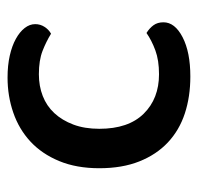

<svg xmlns="http://www.w3.org/2000/svg" viewBox="-28 -494 536 521"><g transform="rotate(-90 240.5 -234.0)"><path d="M299 -397Q267 -397 240 -386.5Q213 -376 193.5 -355Q174 -334 162.5 -303.5Q151 -273 151 -233Q151 -154 192 -112.5Q233 -71 299 -71Q337 -71 364 -81Q391 -91 411 -105Q424 -97 432 -86Q440 -75 440 -59Q440 -28 399.5 -7Q359 14 293 14Q238 14 192.5 -1Q147 -16 114 -47Q81 -78 62.5 -124.5Q44 -171 44 -233Q44 -295 63.5 -342Q83 -389 116.5 -420Q150 -451 195 -466.5Q240 -482 290 -482Q323 -482 349.5 -476Q376 -470 395 -459.5Q414 -449 424.5 -435.5Q435 -422 435 -407Q435 -393 427.5 -381.5Q420 -370 409 -364Q388 -377 362.5 -387Q337 -397 299 -397Z"/></g></svg>

Font: Baloo Bhaina 2 Medium
Style: Regular
Weight: 500
Designer: Yesha Goshar, Manish Minz, Shuchita Grover and Ek Type
Foundry: Ek Type
Version: Version 1.640;hotconv 1.0.111;makeotfexe 2.5.65597; ttfautoh